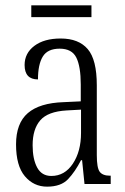

<svg xmlns="http://www.w3.org/2000/svg" viewBox="-20 -688 469 718"><path d="M156 10Q106 10 73 -29Q40 -68 40 -148Q40 -227 84 -265Q128 -303 218 -306L282 -309V-372Q282 -439 265.5 -472.5Q249 -506 203 -506Q158 -506 140 -476.5Q122 -447 122 -391Q72 -391 72 -445Q72 -489 108.5 -516.5Q145 -544 207 -544Q274 -544 308 -504.5Q342 -465 342 -369V-108Q342 -60 353 -45.5Q364 -31 391 -31H394V0H296L287 -89H283Q261 -46 234.5 -18Q208 10 156 10ZM172 -30Q222 -30 252.5 -76Q283 -122 283 -191V-278L229 -275Q159 -271 130.5 -238Q102 -205 102 -145Q102 -93 119 -61.5Q136 -30 172 -30ZM97 -624V-668H322V-624Z"/></svg>

Font: Noto Serif Sinhala ExtraCondensed Light
Style: Regular
Weight: 300
Width: 2
Designer: Jelle Bosma - Monotype Design Team
Foundry: Monotype Imaging Inc.
Version: Version 2.007; ttfautohint (v1.8.4.7-5d5b)